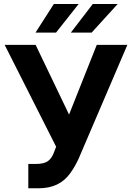

<svg xmlns="http://www.w3.org/2000/svg" viewBox="-20 -958 679 987"><path d="M179.7 9.8H125.5V-115.2H165Q207 -115.2 227.5 -130.6Q248 -146 259.3 -179.7L268.6 -203.6L3.9 -727.5H163.1L335 -369.1L477.5 -727.5H634.8L384.3 -142.6Q365.7 -101.6 341.3 -67.9Q286.1 9.8 179.7 9.8ZM451.2 -790.5H344.2L457 -937.5H585ZM268.1 -790.5H162.6L256.8 -937.5H384.3Z"/></svg>

Font: Inter Tight Stencil
Style: Bold
Weight: 700
Designer: Rasmus Andersson
Foundry: rsms
Version: Version 3.004;Glyphs 3.1.2 (3151)